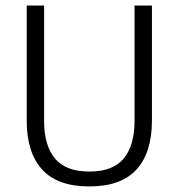

<svg xmlns="http://www.w3.org/2000/svg" viewBox="-20 -659 642 690"><path d="M301 11Q186.5 11 131.2 -50Q76 -111 76 -225.5V-639H138.5V-224Q138.5 -136.5 177.5 -89.5Q216.5 -42.5 301 -42.5Q386 -42.5 424.8 -89.5Q463.5 -136.5 463.5 -224V-639H526V-225.5Q526 -111 470.8 -50Q415.5 11 301 11Z"/></svg>

Font: Anek Bangla Medium Light
Style: Regular
Weight: 300
Version: Version 1.003